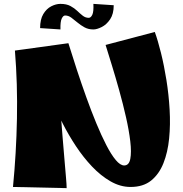

<svg xmlns="http://www.w3.org/2000/svg" viewBox="-20 -965 944 991"><path d="M654 0Q601 0 550.5 -29Q500 -58 455 -105.5Q410 -153 372 -210.5Q334 -268 304.5 -326Q275 -384 256.5 -433.5Q238 -483 232 -514L333 -742Q353 -677 376.5 -605.5Q400 -534 425.5 -463Q451 -392 477 -329Q503 -266 528.5 -216.5Q554 -167 577.5 -139Q601 -111 621 -111Q646 -111 652.5 -145Q659 -179 652.5 -235Q646 -291 630.5 -359.5Q615 -428 595.5 -498Q576 -568 557 -629.5Q538 -691 525 -733L779 -800Q795 -756 811 -691.5Q827 -627 839 -552Q851 -477 855.5 -399.5Q860 -322 853 -250.5Q846 -179 823.5 -122.5Q801 -66 760 -33Q719 0 654 0ZM324 6 47 0Q64 -173 67.5 -353Q71 -533 57 -704L333 -742L284 -532Q287 -466 292 -397.5Q297 -329 302.5 -264Q308 -199 312.5 -144.5Q317 -90 320.5 -50.5Q324 -11 324 6ZM292 -813 187 -820Q187 -865 203.5 -892.5Q220 -920 244.5 -932.5Q269 -945 292 -945Q323 -945 343.5 -934Q364 -923 378.5 -909Q393 -895 407 -884Q421 -873 438 -873Q449 -873 456.5 -889Q464 -905 462 -945L567 -938Q567 -893 548.5 -865.5Q530 -838 505 -825.5Q480 -813 462 -813Q436 -813 416 -824Q396 -835 379.5 -849Q363 -863 348 -874Q333 -885 316 -885Q306 -885 298.5 -869Q291 -853 292 -813Z"/></svg>

Font: Marhey
Style: Bold
Weight: 700
Designer: Nur Syamsi & Bustanul Arifin
Foundry: Namelatype
Version: Version 1.000